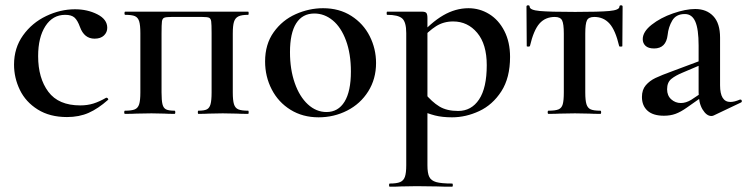

<svg xmlns="http://www.w3.org/2000/svg" viewBox="-20 -430 2821 725"><path d="M33 -186Q33 -249 67 -296.5Q101 -344 154.5 -369.5Q208 -395 263 -395Q310 -395 347.5 -376Q385 -357 385 -325Q385 -308 372.5 -296Q360 -284 337 -284Q298 -284 282 -328Q273 -353 261.5 -363.5Q250 -374 226 -374Q179 -374 151.5 -331.5Q124 -289 124 -218Q124 -135 162.5 -83.5Q201 -32 283 -32Q310 -32 332.5 -39Q355 -46 381 -61H382Q385 -61 387.5 -58Q390 -55 388 -53Q351 -20 315 -4Q279 12 233 12Q168 12 122.5 -16.5Q77 -45 55 -90.5Q33 -136 33 -186Z M917 0Q890 0 874 -1L821 -2L769 -1Q754 0 729 0Q727 0 727 -6Q727 -12 729 -12Q751 -12 761 -17Q771 -22 775 -36.5Q779 -51 779 -81V-305Q779 -338 777.5 -349Q776 -360 769.5 -363Q763 -366 743 -366H628Q607 -366 600 -363Q593 -360 591.5 -349Q590 -338 590 -303V-81Q590 -51 593.5 -36.5Q597 -22 607 -17Q617 -12 639 -12Q642 -12 642 -6Q642 0 639 0Q615 0 601 -1L552 -2L495 -1Q480 0 452 0Q449 0 449 -6Q449 -12 452 -12Q477 -12 489 -17Q501 -22 505.5 -36.5Q510 -51 510 -81V-305Q510 -335 505.5 -349.5Q501 -364 489.5 -369Q478 -374 453 -374Q450 -374 450 -380Q450 -386 453 -386H917Q919 -386 919 -380Q919 -374 917 -374Q892 -374 880 -368Q868 -362 863.5 -347.5Q859 -333 859 -303V-81Q859 -51 863.5 -36.5Q868 -22 880 -17Q892 -12 917 -12Q919 -12 919 -6Q919 0 917 0Z M981 -198Q981 -263 1013.5 -308.5Q1046 -354 1096.5 -376.5Q1147 -399 1200 -399Q1261 -399 1306.5 -370Q1352 -341 1376 -293.5Q1400 -246 1400 -192Q1400 -132 1370.5 -85Q1341 -38 1291 -12.5Q1241 13 1183 13Q1123 13 1077 -15.5Q1031 -44 1006 -92.5Q981 -141 981 -198ZM1305 -160Q1305 -227 1286.5 -277Q1268 -327 1236.5 -353Q1205 -379 1167 -379Q1122 -379 1098.5 -342Q1075 -305 1075 -233Q1075 -168 1093 -116.5Q1111 -65 1142.5 -36Q1174 -7 1213 -7Q1257 -7 1281 -46Q1305 -85 1305 -160Z M1452 263Q1478 263 1491 257.5Q1504 252 1509 237.5Q1514 223 1514 194V-305Q1514 -347 1498.5 -360.5Q1483 -374 1442 -374Q1440 -374 1440 -380Q1440 -386 1442 -386H1573Q1586 -386 1590 -381Q1594 -376 1594 -362V194Q1594 224 1601 238Q1608 252 1627 257.5Q1646 263 1687 263Q1690 263 1690 269Q1690 275 1687 275Q1651 275 1631 274L1553 273L1494 274Q1479 275 1452 275Q1449 275 1449 269Q1449 263 1452 263ZM1555 -18 1583 -79Q1611 -45 1639 -28Q1667 -11 1710 -11Q1760 -11 1789 -54.5Q1818 -98 1818 -184Q1818 -263 1782 -306Q1746 -349 1691 -349Q1655 -349 1626.5 -331Q1598 -313 1566 -277L1556 -287Q1607 -345 1653.5 -372Q1700 -399 1749 -399Q1791 -399 1827 -377Q1863 -355 1884.5 -313Q1906 -271 1906 -215Q1906 -136 1873 -85Q1840 -34 1789.5 -10.5Q1739 13 1687 13Q1650 13 1622.5 6Q1595 -1 1555 -18Z M2051 -12Q2077 -12 2089 -17Q2101 -22 2105 -36.5Q2109 -51 2109 -81V-303Q2109 -340 2102.5 -353Q2096 -366 2075 -366Q2039 -366 2017 -341Q1995 -316 1981 -256Q1980 -254 1974.5 -254Q1969 -254 1969 -256L1968 -405Q1968 -410 1974 -410Q1980 -410 1980 -405Q1980 -392 2018 -388.5Q2056 -385 2152 -385Q2243 -385 2281 -388.5Q2319 -392 2319 -405Q2319 -410 2325 -410Q2331 -410 2331 -405L2330 -256Q2330 -254 2324 -254Q2318 -254 2318 -256Q2304 -316 2281.5 -341Q2259 -366 2224 -366Q2203 -366 2196.5 -353.5Q2190 -341 2190 -303V-81Q2190 -51 2194.5 -36.5Q2199 -22 2210.5 -17Q2222 -12 2247 -12Q2250 -12 2250 -6Q2250 0 2247 0Q2220 0 2205 -1L2151 -2L2094 -1Q2079 0 2051 0Q2048 0 2048 -6Q2048 -12 2051 -12Z M2666 8Q2648 8 2633 -16.5Q2618 -41 2618 -82V-258Q2618 -320 2605.5 -348.5Q2593 -377 2566 -377Q2533 -377 2518.5 -352.5Q2504 -328 2501 -298Q2495 -247 2450 -247Q2428 -247 2417.5 -257Q2407 -267 2407 -282Q2407 -310 2440.5 -336.5Q2474 -363 2521.5 -379.5Q2569 -396 2605 -396Q2648 -396 2673.5 -369Q2699 -342 2699 -288V-108Q2699 -45 2738 -45Q2753 -45 2774 -54H2776Q2780 -54 2781 -49.5Q2782 -45 2778 -43L2675 6Q2671 8 2666 8ZM2404 -64Q2404 -91 2418.5 -108Q2433 -125 2455 -135.5Q2477 -146 2521 -162L2628 -202L2631 -187L2558 -156Q2531 -145 2515 -132Q2499 -119 2499 -93Q2499 -69 2514.5 -55Q2530 -41 2551 -41Q2570 -41 2590 -53L2644 -89L2645 -74L2574 -24Q2550 -7 2530.5 0Q2511 7 2487 7Q2446 7 2425 -12Q2404 -31 2404 -64Z"/></svg>

Font: Cormorant Garamond SemiBold
Style: Regular
Weight: 600
Designer: Christian Thalmann (Catharsis Fonts)
Foundry: Catharsis Fonts
Version: Version 4.000